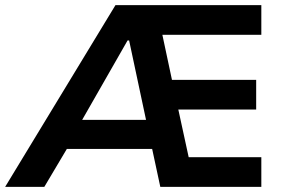

<svg xmlns="http://www.w3.org/2000/svg" viewBox="-44 -725 1111 745"><path d="M-24 0 404 -705H970V-590H527L576 -637L632 -374L563 -415H950V-300H586L639 -341L699 -65L632 -115H970V0H578L535 -200L580 -147H189L245 -197L128 0ZM451 -568 260 -234 246 -260H555L529 -230L457 -568Z"/></svg>

Font: Nunito Sans 7pt
Style: Bold
Weight: 700
Designer: Vernon Adams
Foundry: Vernon Adams
Version: Version 3.101;gftools[0.9.27]